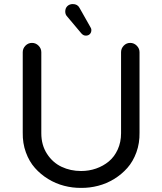

<svg xmlns="http://www.w3.org/2000/svg" viewBox="-20 -914 798 944"><path d="M666 -657.2V-262.2Q667 -210 650.6 -165Q634.3 -120.1 606.2 -88.4Q578.1 -56.6 541 -33.9Q503.9 -11.2 462.4 -0.5Q420.9 10.3 378.9 9.8Q336.9 10.3 295.4 -0.5Q253.9 -11.2 216.8 -33.9Q179.7 -56.6 151.6 -88.4Q123.5 -120.1 107.2 -165Q90.8 -210 91.8 -262.2V-657.2Q91.8 -675.8 105.2 -689.5Q118.7 -703.1 137.2 -703.1Q155.8 -703.1 169.4 -689.5Q183.1 -675.8 183.1 -657.2V-258.8Q183.1 -200.7 211.2 -157.5Q239.3 -114.3 283 -93.8Q326.7 -73.2 378.9 -73.2Q417.5 -73.2 452.6 -85.4Q487.8 -97.7 515.1 -120.4Q542.5 -143.1 558.8 -179Q575.2 -214.8 575.2 -258.8V-657.2Q575.2 -675.8 588.4 -689.5Q601.6 -703.1 620.1 -703.1Q638.7 -703.1 652.3 -689.5Q666 -675.8 666 -657.2ZM371.1 -875 421.9 -785.2Q429.2 -774.9 429.2 -766.1Q429.2 -753.9 421.6 -746.3Q414.1 -738.8 401.9 -738.8Q389.6 -738.8 379.9 -750L311 -832Q300.8 -842.3 300.8 -856.9Q300.8 -874 311.3 -884Q321.8 -894 337.9 -894Q361.3 -894 371.1 -875Z"/></svg>

Font: Aka-Acid-Varela
Style: Regular
Weight: 400
Designer: Joe Prince, Avraham Cornfeld, Cyberella
Foundry: Joe Prince, Avraham Cornfeld, Cyberella
Version: Version 2.000; ttfautohint (v1.5.33-1714) -l 8 -r 50 -G 200 